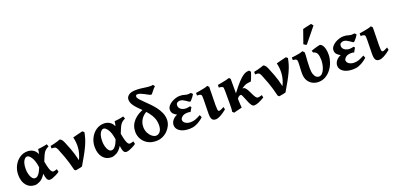

<svg xmlns="http://www.w3.org/2000/svg" viewBox="4 -1735 5521 2697"><g transform="rotate(-20 2764.0 -386.5)"><path d="M208 14.6Q127.4 14.6 79.6 -43.7Q31.7 -102.1 31.7 -201.2Q31.7 -272 62 -332.8Q92.3 -393.6 145.3 -431.2Q198.2 -468.8 266.1 -468.8Q311 -468.8 348.9 -446Q386.7 -423.3 405.3 -375.5Q410.6 -392.6 413.8 -407.5Q417 -422.4 419.4 -447.3Q433.6 -447.8 460 -451.2Q486.3 -454.6 513.2 -459.5Q540 -464.4 555.2 -468.8Q557.6 -463.9 562.5 -450.4Q567.4 -437 568.8 -432.1Q543 -419.9 526.4 -407.2Q509.8 -394.5 497.1 -376.2Q484.4 -357.9 471.4 -328.4Q458.5 -298.8 439.9 -252.4Q452.6 -178.2 465.3 -140.6Q478 -103 490.2 -90.6Q502.4 -78.1 512.7 -78.1Q520.5 -78.1 535.9 -81.3Q551.3 -84.5 568.8 -91.3Q569.8 -86.9 573.5 -72.3Q577.1 -57.6 579.1 -49.8Q556.6 -33.2 528.3 -18.6Q500 -3.9 473.9 5.4Q447.8 14.6 431.6 14.6Q418.5 14.6 406.5 8.8Q394.5 2.9 384.8 -20.5Q375 -43.9 368.2 -96.7Q327.6 -31.2 283 -8.3Q238.3 14.6 208 14.6ZM240.7 -77.1Q263.7 -77.1 283 -95Q302.2 -112.8 317.6 -141.6Q333 -170.4 344.7 -203.1Q330.6 -303.7 297.6 -353.3Q264.6 -402.8 235.8 -402.8Q218.8 -402.8 200.7 -386.2Q182.6 -369.6 170.7 -334Q158.7 -298.3 158.7 -240.7Q158.7 -202.1 168.5 -164.3Q178.2 -126.5 196.8 -101.8Q215.3 -77.1 240.7 -77.1Z M1111.3 -448.7Q1102.5 -398.9 1087.9 -352.1Q1073.2 -305.2 1049.8 -254.6Q1026.4 -204.1 992.9 -143.6Q959.5 -83 913.6 -5.9Q908.7 -2.9 887.2 1.5Q865.7 5.9 844 9.5Q822.3 13.2 814.9 15.1L795.4 0Q766.1 -121.6 733.9 -209.7Q701.7 -297.9 682.1 -343.3Q667.5 -377.4 650.9 -384.8Q643.6 -388.2 631.1 -389.2Q618.7 -390.1 608.6 -390.1Q598.6 -390.1 598.6 -390.1V-428.2Q619.1 -431.6 647.7 -438.5Q676.3 -445.3 703.4 -453.6Q730.5 -461.9 746.6 -468.8Q757.8 -468.8 772.7 -454.8Q787.6 -440.9 802.7 -405.8Q818.8 -368.2 849.4 -289.1Q879.9 -210 904.3 -103.5Q946.3 -191.4 952.1 -272.9Q958 -354.5 938 -431.2Q949.2 -434.6 969.7 -439.9Q990.2 -445.3 1013.4 -450.9Q1036.6 -456.5 1056.4 -461.4Q1076.2 -466.3 1085.9 -468.8Q1089.8 -466.3 1099.4 -458.7Q1108.9 -451.2 1111.3 -448.7Z M1351.1 14.6Q1270.5 14.6 1222.7 -43.7Q1174.8 -102.1 1174.8 -201.2Q1174.8 -272 1205.1 -332.8Q1235.4 -393.6 1288.3 -431.2Q1341.3 -468.8 1409.2 -468.8Q1454.1 -468.8 1491.9 -446Q1529.8 -423.3 1548.3 -375.5Q1553.7 -392.6 1556.9 -407.5Q1560.1 -422.4 1562.5 -447.3Q1576.7 -447.8 1603 -451.2Q1629.4 -454.6 1656.2 -459.5Q1683.1 -464.4 1698.2 -468.8Q1700.7 -463.9 1705.6 -450.4Q1710.4 -437 1711.9 -432.1Q1686 -419.9 1669.4 -407.2Q1652.8 -394.5 1640.1 -376.2Q1627.4 -357.9 1614.5 -328.4Q1601.6 -298.8 1583 -252.4Q1595.7 -178.2 1608.4 -140.6Q1621.1 -103 1633.3 -90.6Q1645.5 -78.1 1655.8 -78.1Q1663.6 -78.1 1679 -81.3Q1694.3 -84.5 1711.9 -91.3Q1712.9 -86.9 1716.6 -72.3Q1720.2 -57.6 1722.2 -49.8Q1699.7 -33.2 1671.4 -18.6Q1643.1 -3.9 1616.9 5.4Q1590.8 14.6 1574.7 14.6Q1561.5 14.6 1549.6 8.8Q1537.6 2.9 1527.8 -20.5Q1518.1 -43.9 1511.2 -96.7Q1470.7 -31.2 1426 -8.3Q1381.3 14.6 1351.1 14.6ZM1383.8 -77.1Q1406.7 -77.1 1426 -95Q1445.3 -112.8 1460.7 -141.6Q1476.1 -170.4 1487.8 -203.1Q1473.6 -303.7 1440.7 -353.3Q1407.7 -402.8 1378.9 -402.8Q1361.8 -402.8 1343.8 -386.2Q1325.7 -369.6 1313.7 -334Q1301.8 -298.3 1301.8 -240.7Q1301.8 -202.1 1311.5 -164.3Q1321.3 -126.5 1339.8 -101.8Q1358.4 -77.1 1383.8 -77.1Z M2262.7 -716.3Q2227.1 -682.1 2205.6 -651.6Q2184.1 -621.1 2174.3 -621.1Q2162.1 -621.1 2141.1 -632.1Q2120.1 -643.1 2094.7 -657.5Q2069.3 -671.9 2042 -682.9Q2014.6 -693.8 1989.3 -693.8Q1978.5 -693.8 1971.9 -687.5Q1965.3 -681.2 1965.3 -665Q1965.3 -647.9 1986.8 -623Q2008.3 -598.1 2042 -566.2Q2075.7 -534.2 2113.5 -495.8Q2151.4 -457.5 2185.1 -413.6Q2218.8 -369.6 2240.2 -320.6Q2261.7 -271.5 2261.7 -217.8Q2261.7 -174.8 2243.2 -133.3Q2224.6 -91.8 2191.4 -58.3Q2158.2 -24.9 2114.3 -5.1Q2070.3 14.6 2019.5 14.6Q1943.8 14.6 1890.9 -17.3Q1837.9 -49.3 1810.5 -99.9Q1783.2 -150.4 1783.2 -206.1Q1783.2 -301.8 1846.9 -371.1Q1910.6 -440.4 2016.6 -471.7Q2019.5 -467.8 2028.6 -461.9Q2037.6 -456.1 2045.9 -450.2Q2054.2 -444.3 2054.2 -439.5Q2054.2 -435.5 2053.2 -431.6Q1986.3 -404.3 1949.5 -351.3Q1912.6 -298.3 1912.6 -232.9Q1912.6 -181.6 1933.6 -141.8Q1954.6 -102.1 1984.6 -79.1Q2014.6 -56.2 2040.5 -56.2Q2079.6 -56.2 2104.7 -90.3Q2129.9 -124.5 2129.9 -184.1Q2129.9 -243.2 2109.6 -291.3Q2089.4 -339.4 2057.1 -379.6Q2024.9 -419.9 1989 -455.3Q1953.1 -490.7 1920.9 -524.2Q1888.7 -557.6 1868.4 -592.3Q1848.1 -627 1848.1 -666Q1848.1 -703.6 1883.5 -730.5Q1918.9 -757.3 1992.2 -757.3Q2034.7 -757.3 2070.6 -752.7Q2106.4 -748 2141.1 -743.2Q2175.8 -738.3 2213.9 -738.3Q2229 -738.3 2240.2 -743.7Q2243.7 -741.7 2250.7 -732.4Q2257.8 -723.1 2262.7 -716.3Z M2727.5 -429.2Q2715.3 -407.7 2699.7 -387.5Q2684.1 -367.2 2671.4 -354.5Q2658.7 -341.8 2653.8 -341.8Q2646.5 -341.8 2633.1 -351.3Q2619.6 -360.8 2601.6 -373.5Q2583.5 -386.2 2562.7 -395.8Q2542 -405.3 2520.5 -405.3Q2499.5 -405.3 2481.2 -393.3Q2462.9 -381.3 2462.9 -353.5Q2462.9 -316.4 2494.4 -294.7Q2525.9 -272.9 2568.4 -272.9Q2588.9 -272.9 2601.1 -275.9Q2613.3 -278.8 2627.9 -282.2L2644 -265.1L2608.4 -203.1Q2594.7 -208 2588.6 -209Q2582.5 -210 2566.9 -210Q2510.7 -210 2483.2 -186Q2455.6 -162.1 2455.6 -140.1Q2455.6 -117.7 2471.2 -101.6Q2486.8 -85.4 2511 -76.9Q2535.2 -68.4 2559.6 -68.4Q2601.1 -68.4 2634.5 -80.6Q2668 -92.8 2715.3 -118.7L2730.5 -81.1Q2710 -61.5 2678 -39.3Q2646 -17.1 2605.2 -1.2Q2564.5 14.6 2516.6 14.6Q2424.3 14.6 2372.8 -20.8Q2321.3 -56.2 2321.3 -109.4Q2321.3 -148.4 2347.4 -182.1Q2373.5 -215.8 2418.5 -233.4Q2385.7 -250.5 2365.7 -272.7Q2345.7 -294.9 2345.7 -330.6Q2345.7 -359.9 2364.7 -385Q2383.8 -410.2 2413.8 -429Q2443.8 -447.8 2477.8 -458.3Q2511.7 -468.8 2541 -468.8Q2584.5 -468.8 2610.8 -459.2Q2637.2 -449.7 2664.1 -449.7Q2668 -449.7 2683.1 -451.7Q2698.2 -453.6 2702.1 -454.1Q2707.5 -452.1 2716.1 -443.4Q2724.6 -434.6 2727.5 -429.2Z M3075.7 -72.8Q3023.9 -30.8 2981.7 -8.1Q2939.5 14.6 2908.7 14.6Q2867.7 14.6 2852.3 -12.7Q2836.9 -40 2837.9 -99.1L2841.8 -307.1Q2842.3 -341.3 2840.1 -359.1Q2837.9 -377 2823.5 -383.5Q2809.1 -390.1 2772.9 -390.1V-429.2Q2793.9 -432.6 2829.1 -438.2Q2864.3 -443.8 2899.4 -451.7Q2934.6 -459.5 2955.6 -468.8L2976.1 -444.3L2971.2 -179.2Q2970.7 -134.3 2973.4 -113.5Q2976.1 -92.8 2981.4 -87.2Q2986.8 -81.5 2993.2 -81.5Q3013.7 -81.5 3067.9 -111.3Z M3580.1 -468.8Q3584 -465.3 3592.3 -454.6Q3600.6 -443.8 3599.6 -444.8Q3595.7 -428.7 3585.7 -401.4Q3575.7 -374 3565.7 -349.4Q3555.7 -324.7 3550.8 -316.9Q3525.4 -313.5 3502.4 -310.8Q3479.5 -308.1 3452.6 -295.2Q3425.8 -282.2 3388.9 -249Q3352.1 -215.8 3297.9 -151.9Q3297.9 -133.3 3299.1 -106.4Q3300.3 -79.6 3302 -54.9Q3303.7 -30.3 3305.7 -17.1Q3299.3 -14.6 3282.5 -10.5Q3265.6 -6.3 3245.4 -1.5Q3225.1 3.4 3207.8 7.8Q3190.4 12.2 3183.1 15.1L3159.7 -4.9Q3163.1 -20.5 3164.6 -52.2Q3166 -84 3166 -123Q3166 -171.9 3166 -219.2Q3166 -266.6 3166 -309.1Q3166 -344.7 3163.3 -360.8Q3160.6 -377 3146.7 -382.1Q3132.8 -387.2 3099.1 -390.6V-429.7Q3123.5 -433.6 3159.7 -440.2Q3195.8 -446.8 3229.5 -454.6Q3263.2 -462.4 3279.3 -468.8L3297.9 -447.3Q3297.9 -447.3 3297.9 -428.7Q3297.9 -410.2 3297.9 -381.8Q3297.9 -353.5 3297.9 -323.2Q3297.9 -293 3297.9 -268.1Q3297.9 -243.2 3297.9 -232.4Q3364.3 -320.8 3409.7 -369.4Q3455.1 -418 3486.1 -439Q3517.1 -460 3539.1 -464.4Q3561 -468.8 3580.1 -468.8ZM3638.7 -46.4Q3599.1 -21.5 3557.6 -3.2Q3516.1 15.1 3481.4 15.1Q3462.4 15.1 3446.8 -5.4Q3431.2 -25.9 3418 -56.2Q3404.8 -86.4 3393.3 -116.9Q3381.8 -147.5 3371.8 -168Q3361.8 -188.5 3352.5 -188.5Q3333 -188.5 3315.4 -172.6Q3297.9 -156.7 3285.4 -136.5Q3272.9 -116.2 3267.6 -103Q3267.6 -103 3252 -105Q3236.3 -106.9 3230 -115.7Q3251.5 -168.5 3280.3 -198.5Q3309.1 -228.5 3337.6 -242.7Q3366.2 -256.8 3387.7 -260.7Q3409.2 -264.6 3415.5 -264.6Q3435.5 -264.6 3451.9 -245.1Q3468.3 -225.6 3482.7 -196.8Q3497.1 -168 3510.7 -139.2Q3524.4 -110.4 3538.8 -90.8Q3553.2 -71.3 3569.8 -71.3Q3583 -71.3 3595.9 -74.5Q3608.9 -77.6 3629.9 -85Q3630.9 -79.6 3634.3 -65.4Q3637.7 -51.3 3638.7 -46.4Z M4153.8 -448.7Q4145 -398.9 4130.4 -352.1Q4115.7 -305.2 4092.3 -254.6Q4068.8 -204.1 4035.4 -143.6Q4002 -83 3956.1 -5.9Q3951.2 -2.9 3929.7 1.5Q3908.2 5.9 3886.5 9.5Q3864.7 13.2 3857.4 15.1L3837.9 0Q3808.6 -121.6 3776.4 -209.7Q3744.1 -297.9 3724.6 -343.3Q3710 -377.4 3693.4 -384.8Q3686 -388.2 3673.6 -389.2Q3661.1 -390.1 3651.1 -390.1Q3641.1 -390.1 3641.1 -390.1V-428.2Q3661.6 -431.6 3690.2 -438.5Q3718.8 -445.3 3745.8 -453.6Q3772.9 -461.9 3789.1 -468.8Q3800.3 -468.8 3815.2 -454.8Q3830.1 -440.9 3845.2 -405.8Q3861.3 -368.2 3891.8 -289.1Q3922.4 -210 3946.8 -103.5Q3988.8 -191.4 3994.6 -272.9Q4000.5 -354.5 3980.5 -431.2Q3991.7 -434.6 4012.2 -439.9Q4032.7 -445.3 4055.9 -450.9Q4079.1 -456.5 4098.9 -461.4Q4118.7 -466.3 4128.4 -468.8Q4132.3 -466.3 4141.8 -458.7Q4151.4 -451.2 4153.8 -448.7Z M4442.9 15.1Q4399.4 15.1 4358.4 -5.1Q4317.4 -25.4 4291 -68.4Q4264.6 -111.3 4264.6 -180.2Q4264.6 -214.8 4266.4 -238.8Q4268.1 -262.7 4269.5 -287.4Q4271 -312 4271 -347.7Q4271 -373.5 4258.8 -384.8Q4246.6 -396 4207.5 -397.5V-436.5Q4230 -438.5 4261.2 -442.4Q4292.5 -446.3 4323.7 -452.9Q4355 -459.5 4377 -468.8L4401.4 -444.8Q4403.8 -428.2 4401.4 -392.8Q4398.9 -357.4 4395.5 -310.1Q4392.1 -262.7 4392.1 -209Q4392.1 -151.4 4404.5 -117.4Q4417 -83.5 4435.8 -68.8Q4454.6 -54.2 4473.6 -54.2Q4502.9 -54.2 4523.9 -75.2Q4544.9 -96.2 4558.6 -128.7Q4572.3 -161.1 4578.6 -196.5Q4585 -231.9 4585 -260.3Q4585 -319.8 4570.3 -355Q4555.7 -390.1 4512.2 -400.9L4502 -429.2Q4514.2 -434.6 4539.1 -442.9Q4564 -451.2 4591.6 -458.5Q4619.1 -465.8 4638.7 -468.8Q4669.9 -459 4689 -414.1Q4708 -369.1 4707.5 -296.4Q4707 -245.1 4689 -190.7Q4670.9 -136.2 4636.7 -89.6Q4602.5 -43 4553.7 -13.9Q4504.9 15.1 4442.9 15.1ZM4465.8 -532.2Q4458 -534.2 4444.6 -541.5Q4431.2 -548.8 4422.9 -556.2L4494.1 -757.8Q4504.9 -761.7 4530.8 -767.6Q4556.6 -773.4 4583.5 -779.1Q4610.4 -784.7 4622.6 -787.6L4647.5 -755.9Z M5172.9 -429.2Q5160.6 -407.7 5145 -387.5Q5129.4 -367.2 5116.7 -354.5Q5104 -341.8 5099.1 -341.8Q5091.8 -341.8 5078.4 -351.3Q5064.9 -360.8 5046.9 -373.5Q5028.8 -386.2 5008.1 -395.8Q4987.3 -405.3 4965.8 -405.3Q4944.8 -405.3 4926.5 -393.3Q4908.2 -381.3 4908.2 -353.5Q4908.2 -316.4 4939.7 -294.7Q4971.2 -272.9 5013.7 -272.9Q5034.2 -272.9 5046.4 -275.9Q5058.6 -278.8 5073.2 -282.2L5089.4 -265.1L5053.7 -203.1Q5040 -208 5033.9 -209Q5027.8 -210 5012.2 -210Q4956.1 -210 4928.5 -186Q4900.9 -162.1 4900.9 -140.1Q4900.9 -117.7 4916.5 -101.6Q4932.1 -85.4 4956.3 -76.9Q4980.5 -68.4 5004.9 -68.4Q5046.4 -68.4 5079.8 -80.6Q5113.3 -92.8 5160.6 -118.7L5175.8 -81.1Q5155.3 -61.5 5123.3 -39.3Q5091.3 -17.1 5050.5 -1.2Q5009.8 14.6 4961.9 14.6Q4869.6 14.6 4818.1 -20.8Q4766.6 -56.2 4766.6 -109.4Q4766.6 -148.4 4792.7 -182.1Q4818.8 -215.8 4863.8 -233.4Q4831.1 -250.5 4811 -272.7Q4791 -294.9 4791 -330.6Q4791 -359.9 4810.1 -385Q4829.1 -410.2 4859.1 -429Q4889.2 -447.8 4923.1 -458.3Q4957 -468.8 4986.3 -468.8Q5029.8 -468.8 5056.2 -459.2Q5082.5 -449.7 5109.4 -449.7Q5113.3 -449.7 5128.4 -451.7Q5143.6 -453.6 5147.5 -454.1Q5152.8 -452.1 5161.4 -443.4Q5169.9 -434.6 5172.9 -429.2Z M5521 -72.8Q5469.2 -30.8 5427 -8.1Q5384.8 14.6 5354 14.6Q5313 14.6 5297.6 -12.7Q5282.2 -40 5283.2 -99.1L5287.1 -307.1Q5287.6 -341.3 5285.4 -359.1Q5283.2 -377 5268.8 -383.5Q5254.4 -390.1 5218.3 -390.1V-429.2Q5239.3 -432.6 5274.4 -438.2Q5309.6 -443.8 5344.7 -451.7Q5379.9 -459.5 5400.9 -468.8L5421.4 -444.3L5416.5 -179.2Q5416 -134.3 5418.7 -113.5Q5421.4 -92.8 5426.8 -87.2Q5432.1 -81.5 5438.5 -81.5Q5459 -81.5 5513.2 -111.3Z"/></g></svg>

Font: Gentium Book Plus
Style: Bold
Weight: 700
Designer: Victor Gaultney, Annie Olsen, Iska Routamaa, Becca Hirsbrunner
Foundry: SIL International
Version: Version 6.101